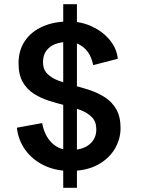

<svg xmlns="http://www.w3.org/2000/svg" viewBox="-20 -804 698 911"><path d="M280 87V-784H345V87ZM312 7Q243 7 188.5 -19.5Q134 -46 100.5 -92Q67 -138 60 -198L180 -220Q191 -160 226 -126Q261 -92 312 -92Q372 -92 404.5 -119Q437 -146 437 -190Q437 -226 417 -247Q397 -268 364 -281Q331 -294 292 -303.5Q253 -313 213.5 -325.5Q174 -338 141 -359Q108 -380 88 -414.5Q68 -449 68 -504Q68 -565 98 -609.5Q128 -654 182 -678Q236 -702 307 -702Q366 -702 417 -678Q468 -654 501 -614Q534 -574 539 -525L422 -495Q412 -547 380 -576Q348 -605 301 -605Q268 -605 241.5 -594.5Q215 -584 199.5 -563Q184 -542 184 -508Q184 -475 204 -454.5Q224 -434 257 -421.5Q290 -409 329 -399Q368 -389 407 -376Q446 -363 479 -341.5Q512 -320 532 -285Q552 -250 552 -196Q552 -144 524.5 -97.5Q497 -51 443.5 -22Q390 7 312 7Z"/></svg>

Font: Parkinsans Medium
Style: Regular
Weight: 500
Designer: Red Stone, Indian Type Foundry
Foundry: Indian Type Foundry
Version: Version 1.000